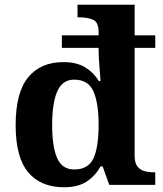

<svg xmlns="http://www.w3.org/2000/svg" viewBox="-20 -780 689 810"><path d="M250 10Q152 10 99 -53Q46 -116 46 -252Q46 -389 98.5 -453.5Q151 -518 248 -518Q304 -518 340 -495.5Q376 -473 397 -438H404Q404 -438 403 -454Q402 -470 400 -493Q398 -516 397 -537Q396 -558 396 -568V-578H241V-631H396V-645Q396 -687 372 -697Q348 -707 315 -707H307V-760H548V-631H635V-578H548V-123Q548 -93 559.5 -78Q571 -63 590 -58Q609 -53 631 -53H635V0H441L413 -78H404Q382 -38 345.5 -14Q309 10 250 10ZM293 -65Q352 -65 374 -111.5Q396 -158 396 -254Q396 -346 374 -395Q352 -444 293 -444Q243 -444 221.5 -394.5Q200 -345 200 -253Q200 -159 221.5 -112Q243 -65 293 -65Z"/></svg>

Font: NotoSerif-Bold
Style: Regular
Weight: 700
Designer: Monotype Design Team
Foundry: Monotype Imaging Inc.
Version: Version 2.007; ttfautohint (v1.8) -l 8 -r 50 -G 200 -x 14 -D